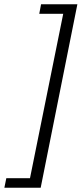

<svg xmlns="http://www.w3.org/2000/svg" viewBox="-69 -728 382 900"><path d="M-48.5 152 -39.4 107.2H71.6L227.3 -663.2H115L123.5 -708H293.7L121.7 152Z"/></svg>

Font: Source Sans 3 VF
Style: Italic
Weight: 200
Italic angle: -11°
Designer: Paul D. Hunt
Foundry: Adobe Systems Incorporated
Version: Version 3.042;hotconv 1.0.118;makeotfexe 2.5.65603